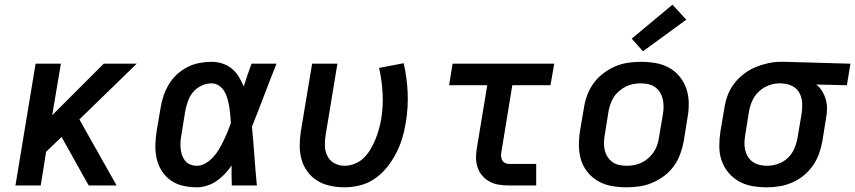

<svg xmlns="http://www.w3.org/2000/svg" viewBox="-20 -792 3652 820"><path d="M46 0 132 -520H240L203 -300L423 -520H564L319 -282L478 0H359L334 -44L243 -207L177 -144L154 0Z M821 8Q791 8 762 1.5Q733 -5 710 -21Q687 -37 671.5 -61Q656 -85 649.5 -113Q643 -141 643.5 -171.5Q644 -202 649 -232L666 -332Q670 -358 678.5 -383Q687 -408 701 -431.5Q715 -455 735.5 -474Q756 -493 780.5 -505.5Q805 -518 831.5 -523Q858 -528 883 -528Q908 -528 930.5 -520.5Q953 -513 970.5 -498.5Q988 -484 1000 -464Q1012 -444 1021 -423Q1029 -447 1037 -471.5Q1045 -496 1054 -520H1161Q1134 -453 1108.5 -385.5Q1083 -318 1056 -251Q1062 -189 1066.5 -126Q1071 -63 1077 0H970Q969 -21 969 -42.5Q969 -64 969 -85Q956 -66 940 -49Q924 -32 905 -19Q886 -6 864 1Q842 8 821 8ZM821 -84Q840 -84 858.5 -95Q877 -106 891 -121.5Q905 -137 915.5 -155Q926 -173 935 -191.5Q944 -210 951.5 -228.5Q959 -247 966 -266Q965 -283 963.5 -301Q962 -319 959 -336Q956 -353 951.5 -370Q947 -387 938.5 -401.5Q930 -416 915.5 -426Q901 -436 883 -436Q862 -436 840.5 -426Q819 -416 804.5 -398.5Q790 -381 782.5 -359.5Q775 -338 771 -317L755 -217Q752 -202 751 -187Q750 -172 751.5 -157.5Q753 -143 757.5 -129.5Q762 -116 770.5 -105.5Q779 -95 792.5 -89.5Q806 -84 821 -84Z M1451 8Q1420 8 1390 1.5Q1360 -5 1335.5 -20Q1311 -35 1293.5 -58.5Q1276 -82 1268 -110.5Q1260 -139 1260 -170Q1260 -201 1265 -232L1313 -520H1421L1371 -217Q1367 -193 1367.5 -169.5Q1368 -146 1378 -126Q1388 -106 1408 -95Q1428 -84 1452 -84Q1474 -84 1496 -93Q1518 -102 1534.5 -118.5Q1551 -135 1563 -155.5Q1575 -176 1583.5 -197Q1592 -218 1598 -239.5Q1604 -261 1608 -283Q1617 -339 1614 -394Q1611 -449 1599 -502L1704 -522Q1718 -462 1721 -398Q1724 -334 1713 -268Q1708 -235 1698 -202Q1688 -169 1672 -138Q1656 -107 1633.5 -78.5Q1611 -50 1581.5 -29.5Q1552 -9 1518 -0.5Q1484 8 1451 8Z M2152 0Q2130 0 2109 -3.5Q2088 -7 2070 -17Q2052 -27 2039 -42.5Q2026 -58 2019.5 -77.5Q2013 -97 2013 -118.5Q2013 -140 2017 -162L2061 -428H1898L1913 -520H2347L2331 -428H2168L2122 -147Q2120 -138 2120 -128.5Q2120 -119 2123.5 -110.5Q2127 -102 2135 -97Q2143 -92 2152 -92H2270V0Z M2656 8Q2624 8 2593 2.5Q2562 -3 2536 -17.5Q2510 -32 2490.5 -55.5Q2471 -79 2462 -107.5Q2453 -136 2452.5 -168Q2452 -200 2457 -232L2474 -332Q2478 -359 2488 -386Q2498 -413 2515.5 -437Q2533 -461 2557 -479Q2581 -497 2607.5 -508.5Q2634 -520 2662 -524Q2690 -528 2717 -528Q2750 -528 2781 -522.5Q2812 -517 2838 -502.5Q2864 -488 2883 -464.5Q2902 -441 2911.5 -412.5Q2921 -384 2921.5 -352Q2922 -320 2916 -288L2900 -188Q2895 -161 2885 -134Q2875 -107 2858 -83Q2841 -59 2817 -41Q2793 -23 2766 -11.5Q2739 0 2711 4Q2683 8 2656 8ZM2657 -84Q2673 -84 2689 -87Q2705 -90 2720.5 -97.5Q2736 -105 2749 -116.5Q2762 -128 2771.5 -142Q2781 -156 2786.5 -171.5Q2792 -187 2794 -203L2811 -303Q2814 -320 2814 -336.5Q2814 -353 2810.5 -368.5Q2807 -384 2798.5 -397.5Q2790 -411 2777.5 -420Q2765 -429 2749 -432.5Q2733 -436 2716 -436Q2701 -436 2684.5 -433Q2668 -430 2653 -422.5Q2638 -415 2624.5 -403.5Q2611 -392 2602 -378Q2593 -364 2587.5 -348.5Q2582 -333 2579 -317L2563 -217Q2560 -200 2559.5 -183.5Q2559 -167 2562.5 -151.5Q2566 -136 2574.5 -122.5Q2583 -109 2595.5 -100Q2608 -91 2624 -87.5Q2640 -84 2657 -84ZM2726 -573 2678 -627 2852 -772 2911 -708Z M3255 8Q3223 8 3192 2.5Q3161 -3 3135 -18Q3109 -33 3090 -56Q3071 -79 3061.5 -107.5Q3052 -136 3052 -168Q3052 -200 3057 -232L3074 -332Q3078 -359 3088 -385.5Q3098 -412 3115.5 -435Q3133 -458 3156.5 -476Q3180 -494 3206.5 -505Q3233 -516 3260.5 -522Q3288 -528 3314 -528Q3319 -528 3323 -528Q3327 -528 3331 -528L3612 -520L3597 -428L3466 -431Q3481 -419 3491 -403Q3501 -387 3506.5 -368Q3512 -349 3512 -329Q3512 -309 3508 -288L3492 -188Q3487 -161 3477.5 -134.5Q3468 -108 3451.5 -84.5Q3435 -61 3412.5 -42.5Q3390 -24 3363.5 -12.5Q3337 -1 3309.5 3.5Q3282 8 3256 8ZM3256 -84Q3279 -84 3302.5 -92Q3326 -100 3344.5 -117.5Q3363 -135 3372.5 -157.5Q3382 -180 3386 -203L3403 -303Q3407 -326 3406 -349.5Q3405 -373 3395.5 -392.5Q3386 -412 3366.5 -423Q3347 -434 3324 -435L3316 -436Q3314 -436 3312 -436Q3310 -436 3308 -436Q3285 -436 3262 -427Q3239 -418 3221 -401Q3203 -384 3193 -362Q3183 -340 3179 -317L3163 -217Q3160 -200 3159.5 -183.5Q3159 -167 3162.5 -151.5Q3166 -136 3174 -123Q3182 -110 3194.5 -101Q3207 -92 3223 -88Q3239 -84 3256 -84Q3256 -84 3256 -84Q3256 -84 3256 -84Z"/></svg>

Font: Iosevka SS04 Semibold Extended
Style: Italic
Weight: 600
Width: 7
Italic angle: -9°
Monospace: yes
Designer: Belleve Invis
Foundry: Belleve Invis
Version: Version 19.0.0; ttfautohint (v1.8.4)